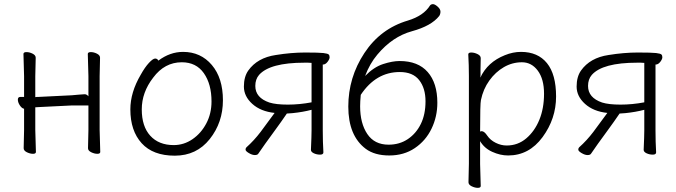

<svg xmlns="http://www.w3.org/2000/svg" viewBox="-20 -734 3256 925"><path d="M404 -20 406 -108V-226H327L165 -218L150 -217V-108Q150 -108 153 -2Q153 7 139 7Q125 7 109.5 -0.5Q94 -8 94 -20L96 -108V-210Q85 -212 75.5 -226.5Q66 -241 66 -254Q66 -267 78 -267H96V-367L93 -474Q93 -483 107.5 -483Q122 -483 137 -475.5Q152 -468 152 -456L150 -367V-266Q154 -267 158 -267H164L326 -275Q341 -276 359.5 -278Q378 -280 388 -280Q398 -280 406 -270V-367L403 -474Q403 -483 417.5 -483Q432 -483 447 -475.5Q462 -468 462 -456L460 -367V-108L463 -2Q463 7 449 7Q435 7 419.5 -0.5Q404 -8 404 -20Z M743 -442Q799 -484 862 -484Q947 -484 1000.5 -421Q1054 -358 1054 -251Q1054 -144 990.5 -64Q927 16 822 16Q717 16 662.5 -44Q608 -104 608 -207Q608 -289 658 -374Q678 -410 697.5 -431Q717 -452 727.5 -452Q738 -452 743 -442ZM817 -35Q866 -35 907.5 -63.5Q949 -92 974 -139.5Q999 -187 999 -245Q999 -329 962 -381.5Q925 -434 856 -434Q773 -434 718 -360Q663 -289 663 -207Q663 -125 704 -80Q745 -35 817 -35Z M1535 -106Q1535 -51 1538 0Q1538 11 1522 11Q1506 11 1492 4.5Q1478 -2 1478 -12V-13Q1481 -79 1481 -106V-205Q1439 -194 1390 -189L1362 -187Q1334 -146 1309 -112Q1248 -29 1224 7Q1220 13 1207.5 13Q1195 13 1179 3.5Q1163 -6 1163 -13Q1163 -20 1167 -24Q1204 -57 1235.5 -98.5Q1267 -140 1303 -190Q1236 -197 1195.5 -233.5Q1155 -270 1155 -317Q1155 -364 1176 -394Q1220 -456 1309 -469Q1383 -481 1450 -481Q1517 -481 1538 -478.5Q1559 -476 1563.5 -471.5Q1568 -467 1568 -458Q1568 -449 1558 -436Q1548 -423 1536 -423H1535ZM1481 -431Q1473 -432 1464 -432H1447Q1280 -432 1228 -373Q1210 -352 1210 -320Q1210 -263 1278 -240Q1310 -230 1366.5 -230Q1423 -230 1481 -241Z M1739 -368Q1781 -411 1826 -425.5Q1871 -440 1905 -440Q1994 -440 2040.5 -387Q2087 -334 2087 -239Q2087 -172 2059 -114Q2031 -56 1978.5 -20.5Q1926 15 1855.5 15Q1785 15 1742 -17Q1658 -80 1658 -220.5Q1658 -361 1735.5 -478.5Q1813 -596 1945 -635Q2021 -658 2052 -708Q2057 -714 2066 -714Q2075 -714 2088.5 -702Q2102 -690 2102 -678Q2102 -666 2096 -657Q2058 -609 1964.5 -583.5Q1871 -558 1798 -471Q1761 -427 1739 -368ZM1906 -387Q1791 -387 1718 -277Q1715 -244 1715 -222Q1715 -140 1749.5 -88.5Q1784 -37 1852 -37Q1905 -37 1945 -64Q1985 -91 2007.5 -137Q2030 -183 2030 -246Q2030 -309 1999.5 -348Q1969 -387 1906 -387Z M2237 144 2239 55V-368Q2239 -421 2236 -472Q2236 -481 2250.5 -481Q2265 -481 2280.5 -473.5Q2296 -466 2296 -454Q2296 -454 2295 -401Q2295 -401 2295 -372L2294 -360Q2329 -435 2412 -468Q2451 -484 2490 -484Q2571 -484 2615 -430Q2659 -376 2659 -269Q2659 -162 2594 -73.5Q2529 15 2428 15Q2390 15 2351.5 -2.5Q2313 -20 2293 -54V56L2296 162Q2296 171 2282 171Q2268 171 2252.5 163.5Q2237 156 2237 144ZM2293 -100Q2297 -102 2301 -102Q2313 -102 2327.5 -80.5Q2342 -59 2368 -46Q2394 -33 2421 -33Q2475 -33 2515.5 -67.5Q2556 -102 2578.5 -157Q2601 -212 2601 -282.5Q2601 -353 2571 -393.5Q2541 -434 2494.5 -434Q2448 -434 2407.5 -410.5Q2367 -387 2337.5 -346Q2308 -305 2297 -252Q2293 -235 2293 -100Z M3138 -106Q3138 -51 3141 0Q3141 11 3125 11Q3109 11 3095 4.5Q3081 -2 3081 -12V-13Q3084 -79 3084 -106V-205Q3042 -194 2993 -189L2965 -187Q2937 -146 2912 -112Q2851 -29 2827 7Q2823 13 2810.5 13Q2798 13 2782 3.5Q2766 -6 2766 -13Q2766 -20 2770 -24Q2807 -57 2838.5 -98.5Q2870 -140 2906 -190Q2839 -197 2798.5 -233.5Q2758 -270 2758 -317Q2758 -364 2779 -394Q2823 -456 2912 -469Q2986 -481 3053 -481Q3120 -481 3141 -478.5Q3162 -476 3166.5 -471.5Q3171 -467 3171 -458Q3171 -449 3161 -436Q3151 -423 3139 -423H3138ZM3084 -431Q3076 -432 3067 -432H3050Q2883 -432 2831 -373Q2813 -352 2813 -320Q2813 -263 2881 -240Q2913 -230 2969.5 -230Q3026 -230 3084 -241Z"/></svg>

Font: ToneOZ-Pinyin-WenKai-Light
Style: Light
Weight: 300
Designer: Fontworks Inc.
Foundry: ToneOZ
Version: Version 0.240331